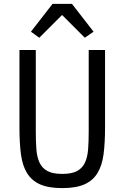

<svg xmlns="http://www.w3.org/2000/svg" viewBox="-20 -955 640 987"><path d="M164 -698V-279Q164 -228 167 -188Q170 -148 183 -119.5Q196 -91 223.5 -76Q251 -61 300 -61Q349 -61 376.5 -76Q404 -91 417 -119.5Q430 -148 433 -188Q436 -228 436 -279V-698H520V-299Q520 -221 512.5 -163Q505 -105 481.5 -66Q458 -27 414.5 -7.5Q371 12 300 12Q229 12 185.5 -7.5Q142 -27 118.5 -66Q95 -105 87.5 -163Q80 -221 80 -299V-698ZM350 -935 461 -792 416 -761 299 -878 182 -761 139 -792 250 -935Z"/></svg>

Font: IBM Plaex Mono
Style: Regular
Weight: 400
Designer: Mike Abbink, Paul van der Laan, Pieter van Rosmalen
Foundry: Bold Monday
Version: Version 2.003